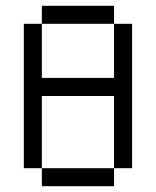

<svg xmlns="http://www.w3.org/2000/svg" viewBox="-20 -645 540 665"><path d="M125 -62.5V0H375V-62.5ZM125 -62.5Q125 -62.5 125 -312.5H375Q375 -312.5 375 -62.5H437.5Q437.5 -62.5 437.5 -562.5H375V-375H125V-562.5H62.5Q62.5 -562.5 62.5 -62.5ZM125 -562.5H375V-625H125Z"/></svg>

Font: Unifont
Style: Regular
Weight: 500
Version: Version 13.0.05